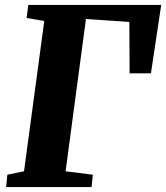

<svg xmlns="http://www.w3.org/2000/svg" viewBox="-20 -763 678 783"><path d="M5 0 10 -50.5 78 -64.5 160.5 -677.5 88.5 -689.5 95.5 -743H637.5L595.5 -464H508.5L507.5 -673.5L330.5 -685.5L247.5 -64.5L358.5 -50.5L353.5 0Z"/></svg>

Font: Merriweather 20pt Black
Style: Italic
Weight: 900
Italic angle: -7.8°
Version: Version 2.101